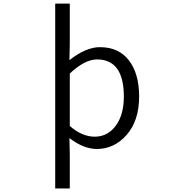

<svg xmlns="http://www.w3.org/2000/svg" viewBox="-20 -816 1040 1068"><path d="M287.1 232.4V-795.9H368.2V-576.2L366.2 -481.4Q458 -553.7 535.2 -553.7Q640.6 -553.7 697.3 -480Q753.9 -406.2 753.9 -279.3Q753.9 -145.5 685.1 -66.4Q616.2 12.7 518.6 12.7Q445.3 12.7 366.2 -47.9L368.2 44.9V232.4ZM506.8 -55.7Q578.1 -55.7 623.5 -116.2Q668.9 -176.8 668.9 -278.3Q668.9 -485.4 519.5 -485.4Q452.1 -485.4 368.2 -407.2V-115.2Q436.5 -55.7 506.8 -55.7Z"/></svg>

Font: Gen Shin Gothic Monospace Normal
Style: Regular
Weight: 350
Designer: [Source Han Sans]
Ryoko NISHIZUKA  (kana & ideographs); Paul D. Hunt (Latin, Greek & Cyrillic); Wenlong ZHANG  (bopomofo
Version: Version 1.002.20150607